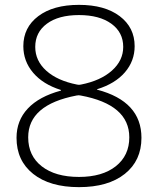

<svg xmlns="http://www.w3.org/2000/svg" viewBox="-20 -760 650 790"><path d="M295 -367Q96 -329 96 -195Q96 -119 152 -75.5Q208 -32 305 -32Q401 -32 456.5 -76Q512 -120 512 -195Q512 -330 312 -367Q304 -369 295 -367ZM125 -567Q125 -510 170.5 -469Q216 -428 297 -412Q305 -410 313 -412Q394 -428 440.5 -469.5Q487 -511 487 -567Q487 -627 438 -662.5Q389 -698 305 -698Q221 -698 173 -662.5Q125 -627 125 -567ZM48 -193Q48 -264 94.5 -313.5Q141 -363 230 -387Q231 -387 231 -389Q231 -390 230 -390Q157 -413 116.5 -460.5Q76 -508 76 -570Q76 -647 137.5 -693.5Q199 -740 305 -740Q411 -740 472.5 -693.5Q534 -647 534 -570Q534 -509 494 -462.5Q454 -416 380 -393Q379 -393 379 -392Q379 -391 380 -391Q562 -343 562 -193Q562 -99 493.5 -44.5Q425 10 305 10Q185 10 116.5 -44.5Q48 -99 48 -193Z"/></svg>

Font: Rounded Mplus 1c Light
Style: Regular
Weight: 300
Version: Version 1.059.20150529